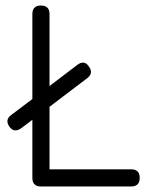

<svg xmlns="http://www.w3.org/2000/svg" viewBox="-20 -674 552 694"><path d="M128 0Q97 0 97 -31V-241L56 -210Q31 -193 14 -216Q-3 -241 20 -258L97 -316V-623Q97 -654 128 -654Q159 -654 159 -623V-363L260 -440Q285 -458 301 -434Q319 -410 296 -392L159 -288V-62H454Q485 -62 485 -31Q485 0 454 0Z"/></svg>

Font: Jura Medium
Style: Regular
Weight: 500
Designer: Daniel Johnson, Alexei Vanyashin
Foundry: Daniel Johnson
Version: Version 5.103